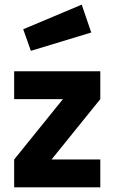

<svg xmlns="http://www.w3.org/2000/svg" viewBox="-20 -807 494 827"><path d="M412 -380 202 -120H412V0H41V-120L251 -380H41V-500H412ZM80 -681 332 -787 373 -667 113 -588Z"/></svg>

Font: Cairo
Style: Bold
Weight: 700
Designer: Mohamed Gaber
Foundry: Kief Type Foundry
Version: Version 2.100